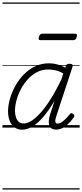

<svg xmlns="http://www.w3.org/2000/svg" viewBox="-20 -1030 663 1550"><path d="M158 17Q124 17 98.5 -1Q73 -19 59 -52.5Q45 -86 45 -131Q45 -177 59.5 -229.5Q74 -282 102 -333.5Q130 -385 170.5 -427Q211 -469 262.5 -494Q314 -519 377 -519Q408 -519 442.5 -510Q477 -501 507 -483L511 -498Q515 -508 522 -511.5Q529 -515 541 -515Q559 -515 564 -508Q569 -501 565 -489L435 -94Q428 -73 426.5 -59.5Q425 -46 430 -39Q435 -32 445 -32Q461 -32 478.5 -44Q496 -56 513 -73.5Q530 -91 544 -108Q550 -116 555.5 -116.5Q561 -117 569 -111Q579 -104 580 -97.5Q581 -91 577 -84Q565 -67 543.5 -43Q522 -19 494 -1.5Q466 16 434 16Q409 16 395.5 6.5Q382 -3 377 -20Q372 -37 374.5 -60Q377 -83 385 -109Q394 -135 403 -162Q412 -189 420 -216Q373 -136 327.5 -84Q282 -32 240 -7.5Q198 17 158 17ZM101 -136Q101 -106 109 -82.5Q117 -59 132.5 -46Q148 -33 171 -33Q210 -33 260 -73.5Q310 -114 365 -193.5Q420 -273 477 -392L491 -437Q455 -457 425 -463Q395 -469 368 -469Q319 -469 277.5 -447Q236 -425 203.5 -389Q171 -353 148 -309Q125 -265 113 -220Q101 -175 101 -136ZM308 -706Q295 -706 293 -712.5Q291 -719 294 -731Q298 -744 304 -751Q310 -758 322 -758H586Q598 -758 600.5 -751Q603 -744 599 -731Q596 -718 589.5 -712Q583 -706 572 -706ZM0 490H623V500H0ZM0 -20H623V0H0ZM0 -505H623V-500H0ZM0 -1010H623V-1000H0Z"/></svg>

Font: Playwrite NZ Guides
Style: Regular
Weight: 400
Designer: Veronika Burian, José Scaglione
Foundry: TypeTogether
Version: Version 1.003